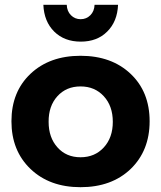

<svg xmlns="http://www.w3.org/2000/svg" viewBox="-20 -776 673 802"><path d="M183.1 -267.1Q183.1 -201.2 220.2 -160.2Q256.8 -119.1 316.4 -119.1Q376 -119.1 413.6 -160.2Q451.2 -201.2 451.2 -267.1Q451.2 -333 413.6 -374Q376 -415 316.4 -415Q256.8 -415 219.7 -374Q182.6 -333 183.1 -267.1ZM375 -755.9H473.1Q470.2 -686 427.7 -644Q385.7 -602.1 317.4 -602.1Q249 -602.1 206.5 -644Q164.1 -686 161.1 -755.9H258.8Q259.8 -729 276.4 -712.4Q293 -695.8 316.9 -695.8Q340.8 -695.8 357.4 -712.4Q374 -729 375 -755.9ZM525.4 -69.8Q445.8 5.9 316.4 5.9Q187 5.9 107.4 -70.3Q27.8 -146.5 27.8 -269.5Q27.8 -392.6 107.4 -467.8Q187 -543 316.4 -543Q445.8 -543 525.4 -467.8Q605 -392.6 605 -269.5Q605 -146.5 525.4 -69.8Z"/></svg>

Font: TruenoSBd
Style: Demi
Weight: 600
Designer: Julieta Ulanovsky
Foundry: Julieta Ulanovsky
Version: Version 3.001b